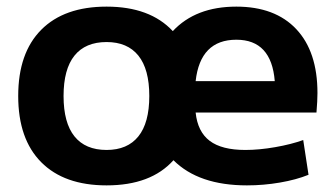

<svg xmlns="http://www.w3.org/2000/svg" viewBox="-20 -550 1012 580"><path d="M504 -66Q436 10 302 10Q174 10 104.5 -60Q35 -130 35 -260Q35 -390 104.5 -460Q174 -530 302 -530Q433 -530 502 -456Q571 -530 694 -530Q811 -530 875 -462Q939 -394 939 -269Q939 -246 936 -210H571Q577 -152 613.5 -124.5Q650 -97 721 -97Q763 -97 811.5 -105.5Q860 -114 896 -127L912 -22Q875 -7 825.5 1.5Q776 10 726 10Q580 10 504 -66ZM302 -97Q365 -97 398 -138Q431 -179 431 -260Q431 -341 398 -382Q365 -423 302 -423Q238 -423 205 -382Q172 -341 172 -260Q172 -179 205 -138Q238 -97 302 -97ZM810 -305Q800 -430 694 -430Q585 -430 571 -305Z"/></svg>

Font: Enso
Style: Bold
Weight: 700
Designer: Coji Morishita
Foundry: UNDERFOREST DESIGN
Version: Version 1.000